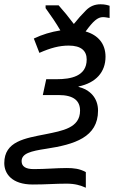

<svg xmlns="http://www.w3.org/2000/svg" viewBox="-66 -685 540 897"><path d="M335 119C306 103 278 100 246 100C197 100 149 105 92 105C54 105 35 93 35 68C35 32 77 21 150 10C282 -10 392 -44 392 -168C392 -228 354 -266 301 -279V-281C382 -298 427 -348 427 -420C427 -480 393 -521 334 -538C369 -586 390 -605 415 -605C428 -605 437 -602 446 -601V-658C437 -661 424 -665 404 -665C377 -665 355 -656 336 -637C317 -618 298 -597 279 -573C255 -605 232 -633 208 -660H147V-647C171 -614 197 -576 216 -543C172 -536 132 -524 92 -505L118 -438C170 -461 211 -472 255 -472C314 -472 339 -447 339 -407C339 -328 264 -315 199 -315H150L134 -241H207C280 -241 308 -213 308 -168C308 -87 225 -74 147 -58C51 -39 -46 -25 -46 77C-46 126 -11 177 87 177C151 177 190 173 245 173C285 173 310 181 335 192Z"/></svg>

Font: BC Sans
Style: Italic
Weight: 400
Italic angle: -12°
Designer: Monotype Design Team
Designer: Province of B.C.
Foundry: Monotype Imaging Inc.
Version: Version 2.000;GOOG;noto-source:20170915:90ef993387c0